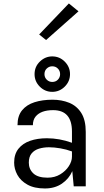

<svg xmlns="http://www.w3.org/2000/svg" viewBox="-20 -1054 590 1086"><path d="M234 12Q173.5 12 135 -9.8Q96.5 -31.5 78.2 -65Q60 -98.5 60 -134Q60 -182 84.2 -212.5Q108.5 -243 150.2 -257.5Q192 -272 245 -272Q316 -272 387 -246.5V-310Q387 -431 280.5 -431Q212 -431 182 -395.5Q166 -376.5 166 -346H79Q79 -398.5 104.8 -430Q130.5 -461.5 175.2 -475.8Q220 -490 277 -490Q329 -490 371.8 -472.5Q414.5 -455 439.8 -415Q465 -375 465 -308V0H397L389 -86Q370 -42.5 330 -15.2Q290 12 234 12ZM249 -49Q289.5 -49 320.5 -67.8Q351.5 -86.5 369.2 -114Q387 -141.5 387 -168V-197.5Q356 -209 321.2 -215Q286.5 -221 257 -221Q227 -221 201 -213.2Q175 -205.5 159 -186.5Q143 -167.5 143 -134Q143 -97 168.8 -73Q194.5 -49 249 -49ZM275.5 -534.5Q234.5 -534.5 205 -564Q175.5 -593.5 175.5 -634.5Q175.5 -677 205.8 -706Q236 -735 275.5 -735Q317 -735 346.5 -705.2Q376 -675.5 376 -634.5Q376 -593.5 346.2 -564Q316.5 -534.5 275.5 -534.5ZM275.5 -590.5Q295.5 -590.5 307.8 -603.8Q320 -617 320 -634.5Q320 -653.5 307.2 -666.2Q294.5 -679 275.5 -679Q258 -679 244.8 -666.8Q231.5 -654.5 231.5 -634.5Q231.5 -616 244.5 -603.2Q257.5 -590.5 275.5 -590.5ZM240.5 -827.5 201.5 -859 369.5 -1034.5 424 -990Z"/></svg>

Font: Betina Sans
Style: Regular
Weight: 400
Designer: Jonathan Pinhorn (font) & Cristiano Sobral (main changes)
Version: Version 2.001;April 28, 2021;FontCreator 13.0.0.2655 32-bit;